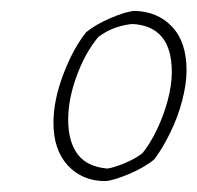

<svg xmlns="http://www.w3.org/2000/svg" viewBox="-20 -729 362 352"><path d="M173 -397Q131 -397 104.5 -425.5Q78 -454 78 -504Q78 -545 96 -592.5Q114 -640 138 -670Q155 -684 183 -696Q211 -708 227 -709Q269 -708 295.5 -680Q322 -652 322 -600Q322 -575 314 -544.5Q306 -514 292 -485.5Q278 -457 263 -437Q245 -422 216.5 -410Q188 -398 173 -397ZM177 -420Q190 -422 209 -430Q228 -438 241 -448Q255 -465 267.5 -491Q280 -517 287.5 -545Q295 -573 295 -597Q295 -681 223 -685Q209 -684 192.5 -678.5Q176 -673 160 -661Q136 -632 120.5 -589.5Q105 -547 105 -510Q105 -469 122.5 -446Q140 -423 177 -420Z"/></svg>

Font: Labrada ExtraLight
Style: Italic
Weight: 200
Italic angle: -7°
Designer: Mercedes Jáuregui
Foundry: Omnibus-Type Team
Version: Version 1.000; ttfautohint (v1.8.4.7-5d5b)